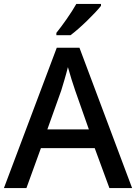

<svg xmlns="http://www.w3.org/2000/svg" viewBox="-20 -961 696 981"><path d="M496 -931V-941H370C345 -896 298 -830 268 -793V-781H340C388 -816 467 -894 496 -931ZM539 0H655L386 -717H270L0 0H115L189 -204H464ZM364 -499 434 -300H222L293 -499C300 -522 317 -577 327 -618C335 -588 356 -521 364 -499Z"/></svg>

Font: Noto Sans Lisu Medium
Style: Regular
Weight: 500
Designer: Monotype Design Team. David Williams.
Foundry: Monotype Imaging Inc.
Version: Version 2.102